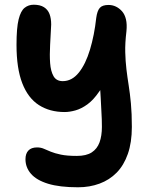

<svg xmlns="http://www.w3.org/2000/svg" viewBox="-20 -533 639 814"><path d="M311 261Q233 261 184 246Q135 231 111.5 204Q88 177 88 142Q88 118 100.5 105Q113 92 137 92Q153 92 165.5 97.5Q178 103 195 110Q212 117 238 122.5Q264 128 306 128Q346 128 369 113Q392 98 402 70.5Q412 43 412 5Q412 -29 410 -58Q408 -87 407 -117Q406 -133 405 -151Q402 -147 400 -144Q376 -109 350.5 -90.5Q325 -72 300 -65Q275 -58 254 -58Q191 -58 145 -87.5Q99 -117 74.5 -180Q50 -243 50 -343Q50 -415 59 -451Q68 -487 84.5 -500Q101 -513 123 -513Q150 -513 166.5 -502.5Q183 -492 190 -473.5Q197 -455 197 -429Q195 -386 192.5 -343Q190 -300 192.5 -265.5Q195 -231 207 -210Q219 -189 246 -189Q285 -189 314 -225Q343 -261 361.5 -322.5Q380 -384 388 -457Q392 -487 403 -499.5Q414 -512 440 -512Q457 -512 471.5 -505Q486 -498 497.5 -485Q509 -472 514 -451Q519 -430 516 -400Q510 -350 511 -311.5Q512 -273 516 -239.5Q520 -206 525.5 -171.5Q531 -137 535 -94.5Q539 -52 539 5Q539 71 522 119.5Q505 168 474.5 199Q444 230 402 245.5Q360 261 311 261Z"/></svg>

Font: Shantell Sans Light SemiBold
Style: Regular
Weight: 600
Version: Version 1.008;[ac192a2d6]